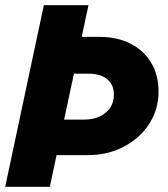

<svg xmlns="http://www.w3.org/2000/svg" viewBox="-28 -720 648 740"><path d="M-8 0 141 -700H313L287 -578H353Q423 -578 474.5 -552Q526 -526 554.5 -478.5Q583 -431 583 -367Q583 -298 547 -242.5Q511 -187 449 -154.5Q387 -122 309 -122H190L164 0ZM219 -259H295Q330 -259 356 -271Q382 -283 396.5 -304.5Q411 -326 411 -355Q411 -393 385.5 -414.5Q360 -436 313 -436H257Z"/></svg>

Font: Red Hat Mono
Style: Italic
Weight: 400
Italic angle: -12°
Monospace: yes
Designer: Pentagram, MCKL
Foundry: MCKL
Version: Version 1.030